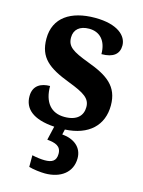

<svg xmlns="http://www.w3.org/2000/svg" viewBox="-119 -617 686 924"><g transform="rotate(15 224.5 -155.0)"><path d="M198 238C276 238 331 197 331 127C331 73 290 40 230 35L236 9C354 3 420 -61 420 -160C420 -255 362 -295 262 -332C177 -364 150 -382 150 -427C150 -466 177 -490 224 -490C277 -490 312 -454 312 -387C371 -387 399 -411 399 -453C399 -501 351 -548 238 -548C118 -548 37 -496 37 -391C37 -296 89 -257 196 -216C277 -185 308 -165 308 -122C308 -80 281 -49 218 -49C151 -49 113 -94 113 -175C70 -175 30 -157 30 -102C30 -41 74 2 183 9L167 78C208 82 237 91 237 130C237 166 216 177 180 177C163 177 139 174 117 169V227C139 234 178 238 198 238Z"/></g></svg>

Font: Noto Serif Georgian SemiCondensed Bold
Style: Regular
Weight: 700
Width: 4
Designer: Monotype Design Team, Akaki Razmadze
Foundry: Google LLC
Version: Version 2.003